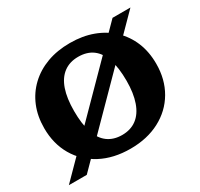

<svg xmlns="http://www.w3.org/2000/svg" viewBox="-119 -673 873 836"><g transform="rotate(-30 317.5 -255.0)"><path d="M5 13 534 -523H624L95 13ZM186 -255Q186 -191 200 -147.5Q214 -104 243.5 -82Q273 -60 316 -60Q359 -60 389 -82.5Q419 -105 434.5 -149Q450 -193 450 -255Q450 -321 435.5 -364.5Q421 -408 392 -429.5Q363 -451 319 -451Q276 -451 246 -428.5Q216 -406 201 -362.5Q186 -319 186 -255ZM36 -255Q36 -315 56 -363.5Q76 -412 113.5 -447.5Q151 -483 202.5 -502Q254 -521 318 -521Q381 -521 432.5 -502Q484 -483 521.5 -447.5Q559 -412 579 -363.5Q599 -315 599 -255Q599 -177 564 -117Q529 -57 465.5 -23.5Q402 10 318 10Q233 10 169.5 -23.5Q106 -57 71 -117Q36 -177 36 -255Z"/></g></svg>

Font: Roboto Serif 28pt SemiBold
Style: Regular
Weight: 600
Designer: Greg Gazdowicz
Foundry: Commercial Type
Version: Version 1.008